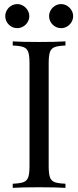

<svg xmlns="http://www.w3.org/2000/svg" viewBox="-20 -908 379 928"><path d="M5.9 0ZM215.3 -602.1V-106Q215.3 -68.4 221.4 -51.3Q227.5 -34.2 243.9 -27.8Q260.3 -21.5 296.4 -20V0Q250.5 -2.9 169.4 -2.9Q83.5 -2.9 41.5 0V-20Q77.6 -21.5 94 -27.8Q110.4 -34.2 116.5 -51.3Q122.6 -68.4 122.6 -106V-602.1Q122.6 -639.6 116.5 -656.7Q110.4 -673.8 94 -680.2Q77.6 -686.5 41.5 -688V-708Q83 -705.1 169.4 -705.1Q250.5 -705.1 296.4 -708V-688Q260.3 -686.5 243.9 -680.2Q227.5 -673.8 221.4 -656.7Q215.3 -639.6 215.3 -602.1ZM121.6 -830.1Q121.6 -814.5 113.5 -801Q105.5 -787.6 92 -779.8Q78.6 -772 63.5 -772Q39.6 -772 22.5 -789.1Q5.4 -806.2 5.4 -830.1Q5.4 -845.2 13.2 -858.6Q21 -872.1 34.4 -880.1Q47.9 -888.2 63.5 -888.2Q78.6 -888.2 92 -880.1Q105.5 -872.1 113.5 -858.6Q121.6 -845.2 121.6 -830.1ZM333.5 -830.1Q333.5 -814.5 325.4 -801Q317.4 -787.6 304.2 -779.8Q291 -772 275.4 -772Q251.5 -772 234.4 -789.1Q217.3 -806.2 217.3 -830.1Q217.3 -845.2 225.1 -858.6Q232.9 -872.1 246.3 -880.1Q259.8 -888.2 275.4 -888.2Q290.5 -888.2 304 -880.1Q317.4 -872.1 325.4 -858.6Q333.5 -845.2 333.5 -830.1Z"/></svg>

Font: Playfair Display SC
Style: Regular
Weight: 400
Designer: Claus Eggers Sørensen
Foundry: Claus Eggers Sørensen
Version: Version 1.004;PS 001.004;hotconv 1.0.70;makeotf.lib2.5.58329